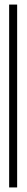

<svg xmlns="http://www.w3.org/2000/svg" viewBox="-20 -770 116 840"><path d="M55 -750V50H20V-750Z"/></svg>

Font: Dorsa
Style: Regular
Weight: 400
Version: Version 1.002